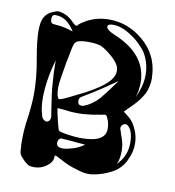

<svg xmlns="http://www.w3.org/2000/svg" viewBox="-72 -743 678 744"><g transform="rotate(10 266.5 -371.0)"><path d="M196.3 -191.4C201.2 -191.4 214.8 -190.4 236.3 -188.5C261.7 -186.5 280.3 -184.6 291 -183.6C278.3 -174.8 263.7 -167 248 -162.1C231.4 -157.2 218.8 -154.3 208 -154.3C191.4 -154.3 182.6 -160.2 182.6 -171.9C182.6 -176.8 183.6 -181.6 186.5 -185.5C189.5 -189.5 192.4 -191.4 196.3 -191.4ZM431.6 -289.1C439.5 -289.1 446.3 -282.2 453.1 -269.5C459 -256.8 461.9 -240.2 461.9 -221.7C461.9 -189.5 452.1 -163.1 433.6 -141.6C430.7 -137.7 427.7 -134.8 424.8 -131.8C431.6 -146.5 434.6 -164.1 434.6 -182.6C434.6 -193.4 433.6 -202.1 432.6 -208C431.6 -211.9 430.7 -215.8 429.7 -220.7C428.7 -224.6 426.8 -229.5 425.8 -234.4C423.8 -240.2 421.9 -244.1 420.9 -247.1C419.9 -252 418 -257.8 415 -265.6C414.1 -267.6 414.1 -269.5 414.1 -271.5C414.1 -276.4 416 -281.2 419.9 -284.2C422.9 -287.1 426.8 -289.1 431.6 -289.1ZM347.7 -311.5C351.6 -311.5 355.5 -305.7 359.4 -294.9C364.3 -284.2 366.2 -271.5 366.2 -258.8C366.2 -223.6 335 -206.1 271.5 -206.1C252 -206.1 232.4 -208 213.9 -210.9C195.3 -213.9 184.6 -216.8 181.6 -219.7C179.7 -221.7 175.8 -235.4 169.9 -259.8C164.1 -284.2 161.1 -298.8 161.1 -303.7V-304.7H163.1C164.1 -304.7 172.9 -303.7 189.5 -302.7C192.4 -302.7 196.3 -301.8 203.1 -300.8C211.9 -299.8 223.6 -298.8 240.2 -298.8C249 -298.8 258.8 -298.8 268.6 -299.8C278.3 -300.8 287.1 -301.8 294.9 -302.7C303.7 -303.7 310.5 -304.7 316.4 -306.6C323.2 -306.6 329.1 -308.6 335.9 -309.6L345.7 -311.5ZM376 -449.2C354.5 -418.9 335 -393.6 318.4 -373C300.8 -353.5 281.2 -339.8 260.7 -332H259.8L258.8 -331.1C256.8 -330.1 253.9 -330.1 251 -330.1C240.2 -330.1 235.4 -335.9 235.4 -346.7C235.4 -355.5 239.3 -361.3 247.1 -365.2C248 -366.2 248 -366.2 249 -366.2C250 -366.2 250 -366.2 250 -367.2C282.2 -385.7 324.2 -413.1 376 -449.2ZM122.1 -486.3V-471.7C122.1 -448.2 123 -425.8 125 -404.3C126 -382.8 127.9 -365.2 129.9 -351.6L138.7 -292L141.6 -274.4V-272.5C141.6 -271.5 141.6 -271.5 142.6 -271.5V-266.6C142.6 -259.8 140.6 -254.9 138.7 -252C134.8 -248 131.8 -246.1 127.9 -246.1C123 -246.1 119.1 -248 115.2 -252C110.4 -255.9 107.4 -261.7 106.4 -269.5C100.6 -286.1 97.7 -309.6 97.7 -338.9C98.6 -376 103.5 -413.1 112.3 -450.2C116.2 -464.8 119.1 -477.5 122.1 -486.3ZM194.3 -573.2C203.1 -576.2 216.8 -578.1 235.4 -578.1C257.8 -578.1 275.4 -575.2 287.1 -570.3C300.8 -563.5 315.4 -552.7 332 -538.1C347.7 -523.4 357.4 -510.7 360.4 -500C361.3 -497.1 362.3 -492.2 362.3 -485.4C362.3 -466.8 350.6 -448.2 327.1 -428.7C303.7 -409.2 267.6 -387.7 217.8 -364.3C185.5 -347.7 167 -339.8 161.1 -339.8C158.2 -339.8 155.3 -343.8 152.3 -353.5C150.4 -361.3 149.4 -373 149.4 -385.7C149.4 -398.4 154.3 -432.6 164.1 -487.3C164.1 -488.3 164.1 -489.3 165 -490.2C166 -492.2 166 -494.1 166 -495.1C172.9 -531.2 176.8 -552.7 179.7 -558.6C182.6 -566.4 187.5 -570.3 194.3 -573.2ZM92.8 -658.2C117.2 -658.2 139.6 -645.5 158.2 -620.1C162.1 -615.2 165 -610.4 167 -607.4C143.6 -615.2 122.1 -620.1 103.5 -621.1C100.6 -621.1 94.7 -622.1 86.9 -623C80.1 -624 77.1 -629.9 77.1 -640.6C77.1 -652.3 81.1 -658.2 88.9 -658.2H89.8ZM391.6 -632.8C398.4 -628.9 405.3 -624 413.1 -617.2C420.9 -610.4 429.7 -601.6 440.4 -589.8C451.2 -578.1 459 -563.5 464.8 -546.9C471.7 -529.3 474.6 -510.7 474.6 -490.2C474.6 -468.8 470.7 -446.3 461.9 -423.8C458 -413.1 455.1 -405.3 452.1 -399.4C458 -418.9 460.9 -438.5 460.9 -457C460.9 -532.2 416 -587.9 326.2 -624C305.7 -632.8 295.9 -641.6 295.9 -649.4C295.9 -656.2 302.7 -660.2 317.4 -660.2C339.8 -660.2 365.2 -651.4 391.6 -632.8ZM500 -497.1C496.1 -548.8 474.6 -591.8 434.6 -626C394.5 -660.2 349.6 -677.7 298.8 -677.7C268.6 -677.7 240.2 -670.9 215.8 -658.2C197.3 -648.4 186.5 -640.6 182.6 -635.7C181.6 -632.8 179.7 -631.8 176.8 -631.8C173.8 -631.8 168 -635.7 160.2 -643.6C147.5 -657.2 132.8 -666 118.2 -670.9C117.2 -670.9 117.2 -670.9 115.2 -671.9C115.2 -671.9 114.3 -671.9 113.3 -671.9C112.3 -671.9 110.4 -671.9 107.4 -673.8C103.5 -673.8 100.6 -674.8 99.6 -674.8C94.7 -674.8 86.9 -671.9 75.2 -667C60.5 -660.2 50.8 -650.4 44.9 -638.7C39.1 -627 36.1 -610.4 36.1 -587.9C36.1 -561.5 40 -524.4 48.8 -476.6C57.6 -427.7 61.5 -383.8 61.5 -343.8C61.5 -317.4 58.6 -284.2 53.7 -246.1C48.8 -215.8 46.9 -187.5 46.9 -162.1V-143.6C47.9 -123 48.8 -109.4 51.8 -103.5C54.7 -97.7 60.5 -90.8 69.3 -82C77.1 -74.2 84 -69.3 89.8 -66.4C94.7 -64.5 102.5 -63.5 111.3 -63.5C128.9 -63.5 144.5 -68.4 160.2 -80.1C173.8 -89.8 181.6 -102.5 181.6 -115.2C181.6 -120.1 182.6 -122.1 184.6 -122.1C187.5 -122.1 198.2 -117.2 215.8 -107.4C233.4 -97.7 252 -89.8 273.4 -84C293 -77.1 310.5 -74.2 323.2 -74.2C337.9 -74.2 357.4 -78.1 380.9 -85.9C404.3 -94.7 420.9 -103.5 431.6 -112.3C446.3 -124 459 -139.6 466.8 -160.2C476.6 -180.7 480.5 -200.2 480.5 -220.7C480.5 -240.2 476.6 -259.8 466.8 -279.3C459 -297.9 447.3 -312.5 432.6 -323.2L416 -335.9L447.3 -367.2C465.8 -385.7 478.5 -403.3 488.3 -421.9C496.1 -440.4 501 -460 501 -482.4C501 -483.4 501 -484.4 500 -486.3C500 -488.3 500 -489.3 500 -490.2Z"/></g></svg>

Font: Puffy Slushy
Style: Regular
Weight: 400
Designer: Intuisi Creative
Foundry: Intuisi Creative
Version: Version 001.000